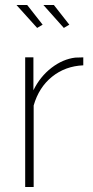

<svg xmlns="http://www.w3.org/2000/svg" viewBox="-20 -750 371 770"><path d="M314 -488Q242 -485 189 -442.5Q136 -400 115 -327V0H81V-520H114V-388Q141 -443 186.5 -478Q232 -513 282 -519Q292 -519 300.5 -519.5Q309 -520 314 -520ZM154 -730H196L258 -651L236 -638ZM46 -730H89L151 -651L129 -638Z"/></svg>

Font: Raleway ExtraLight
Style: Regular
Weight: 200
Designer: Matt McInerney, Pablo Impallari, Rodrigo Fuenzalida
Foundry: Matt McInerney, Pablo Impallari, Rodrigo Fuenzalida
Version: Version 4.026